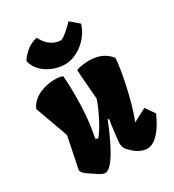

<svg xmlns="http://www.w3.org/2000/svg" viewBox="-200 -946 968 1068"><g transform="rotate(-30 284.0 -412.0)"><path d="M38.1 -79.1C38.1 -53.2 82 -32.2 106 -15.1C125.5 -1 141.6 9.8 159.7 9.8C212.4 9.8 285.6 -158.2 318.8 -242.7L326.2 -239.3C319.3 -195.3 314.5 -157.2 309.6 -107.9C309.1 -103 308.6 -98.6 308.6 -94.2C308.6 -61.5 323.2 -50.8 334 -39.1C360.8 -9.8 398.4 9.8 429.2 9.8C485.8 9.8 534.7 -58.6 568.4 -136.2L526.9 -195.3L442.4 -150.4C488.3 -259.3 526.4 -466.8 526.4 -512.7V-518.1C491.7 -559.1 450.7 -577.1 391.1 -577.1C353.5 -577.1 319.3 -570.3 309.1 -563.5C309.1 -547.9 311.5 -512.7 323.2 -373C313.5 -336.4 255.9 -211.9 219.2 -176.3L204.6 -183.1C223.6 -272 229.5 -358.9 229.5 -454.6C229.5 -496.6 228 -537.1 224.6 -573.2C213.4 -578.6 195.3 -581.5 173.8 -581.5C114.3 -581.5 30.3 -557.1 3.4 -490.2L79.1 -279.8ZM271.5 -625C352.1 -627 435.5 -697.8 456.5 -777.3L402.8 -823.2C337.4 -756.8 317.9 -752.9 314 -752.9C286.6 -752.9 236.3 -764.6 204.1 -832.5C165.5 -826.2 119.1 -796.9 89.4 -748.5C105.5 -671.9 191.9 -624 271.5 -625Z"/></g></svg>

Font: Fruktur
Style: Regular
Weight: 400
Designer: Viktoriya Grabowska
Foundry: Viktoriya Grabowska
Version: Version 1.002